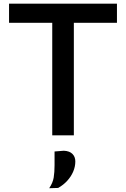

<svg xmlns="http://www.w3.org/2000/svg" viewBox="-20 -733 682 1040"><path d="M263 0Q263 -59 263 -113.5Q263 -168 263 -234.5V-457Q263 -524.5 263 -580.2Q263 -636 263 -695L308.5 -609.5H220Q161 -609.5 115.5 -609.5Q70 -609.5 29 -609.5V-713H613.5V-609.5Q573 -609.5 527.5 -609.5Q482 -609.5 422.5 -609.5H334L380 -695Q380 -636 380 -580.2Q380 -524.5 380 -457V-234.5Q380 -168 380 -113.5Q380 -59 380 0ZM246.5 286.5Q266 257.5 270.8 229Q275.5 200.5 275.5 161.5Q275.5 143 275.5 124.5Q275.5 106 275.5 87.5L326 83.5Q357 85 372.5 100.8Q388 116.5 388 141.5Q388 169.5 376.5 196.5Q365 223.5 344.2 246.2Q323.5 269 295 285Z"/></svg>

Font: Commissioner Thin Medium
Style: Regular
Weight: 500
Version: Version 1.000